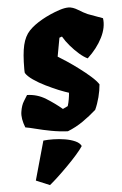

<svg xmlns="http://www.w3.org/2000/svg" viewBox="-58 -629 591 931"><g transform="rotate(-5 237.5 -163.0)"><path d="M256.3 9.8Q214.4 7.8 174.6 0.2Q134.8 -7.3 103 -15.6Q71.3 -23.9 52.2 -26.9Q34.7 -71.3 39.6 -103.3Q44.4 -135.3 57.1 -155Q69.8 -174.8 74.2 -182.6Q124 -181.2 165.5 -155.3Q207 -129.4 241.7 -100.1L266.1 -111.8Q271 -127 273.9 -144.3Q276.9 -161.6 277.8 -175.8Q272.9 -177.2 257.8 -182.6Q242.7 -188 228.5 -193.8Q200.2 -205.6 167.7 -221.4Q135.3 -237.3 109.1 -255.4Q83 -273.4 72.8 -290Q72.3 -293.9 72 -298.6Q71.8 -303.2 71.8 -309.1Q71.8 -383.3 81.8 -425.5Q91.8 -467.8 115.7 -493.2Q139.6 -518.6 181.2 -542Q197.3 -551.3 220.7 -561.8Q244.1 -572.3 268.3 -580.1Q292.5 -587.9 310.5 -587.9Q331.5 -587.9 356.7 -572.3Q381.8 -556.6 401.4 -547.9L473.6 -521.5Q480 -477.5 455.1 -427.7Q430.2 -377.9 382.8 -334Q364.7 -342.3 343 -361.1Q321.3 -379.9 301 -403.6Q280.8 -427.2 267.6 -450.2L254.9 -445.8L238.3 -355Q253.9 -345.7 280.8 -327.9Q307.6 -310.1 337.4 -287.8Q367.2 -265.6 392.3 -243.4Q417.5 -221.2 428.7 -203.6Q426.3 -173.8 418 -141.6Q409.7 -109.4 397 -82Q365.7 -54.2 331.3 -30.3Q296.9 -6.3 256.3 9.8ZM147 262.2 80.6 234.4 133.8 44.4Q154.8 42 182.9 42.5Q210.9 43 238.8 47.6Q266.6 52.2 288.1 61.8Q309.6 71.3 316.9 86.9Q306.2 103.5 284.9 127.7Q263.7 151.9 238 177.7Q212.4 203.6 188.2 226.1Q164.1 248.5 147 262.2Z"/></g></svg>

Font: Fruktur
Style: Italic
Weight: 400
Italic angle: -8°
Designer: Viktoriya Grabowska, Eben Sorkin
Foundry: Viktoriya Grabowska
Version: Version 1.008; ttfautohint (v1.8.4.7-5d5b)